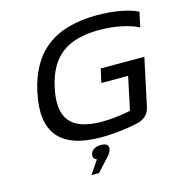

<svg xmlns="http://www.w3.org/2000/svg" viewBox="-125 -792 1048 1109"><g transform="rotate(-15 398.5 -237.0)"><path d="M778 -546 797 -635C748 -660 661 -679 555 -679C298 -679 156 -567 107 -338C57 -105 154 9 397 9C488 9 588 -7 624 -17C662 -28 688 -52 696 -91L757 -376H496L478 -294H638L596 -96C544 -85 484 -77 426 -77C241 -77 173 -158 210 -335C247 -512 349 -593 543 -593C629 -593 718 -577 778 -546ZM285 205H330L400 129C414 113 421 102 424 90V89C430 65 416 51 383 51C349 51 326 65 320 89V90C315 107 323 119 339 125Z"/></g></svg>

Font: LT Wave
Style: Italic
Weight: 400
Designer: Daniel Lyons
Version: Version 2.5 (Glyphs App)